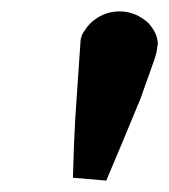

<svg xmlns="http://www.w3.org/2000/svg" viewBox="-20 -692 297 337"><path d="M166.5 -375 108 -380Q109.5 -437 112 -483L121 -614.5Q121 -629 129 -639Q135.5 -649.5 145.5 -657Q165.5 -672 189.5 -672Q218.5 -672 241 -651Q257 -632.5 257 -615Q256 -608 254.8 -600.8Q253.5 -593.5 243.5 -566.2Q233.5 -539 229 -525.5L225 -515Q196 -444.5 166.5 -375Z"/></svg>

Font: Lucymar Sans
Style: Bold Italic
Weight: 700
Italic angle: -10°
Foundry: The League of Moveable Type (original font) / Main changes by Cristiano Sobral with portions from Mirco Monsees
Version: Version 2.00;August 30, 2020;FontCreator 13.0.0.2681 64-bit